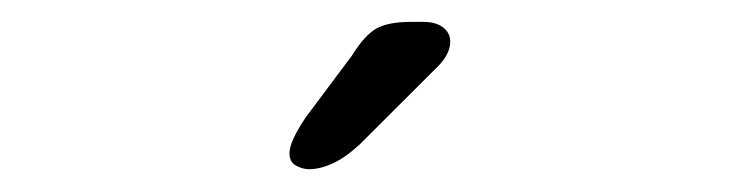

<svg xmlns="http://www.w3.org/2000/svg" viewBox="-20 -696 659 171"><path d="M255.2 -545.3Q249.7 -545.3 243.8 -548.4Q237.8 -551.5 237.8 -559.7Q237.8 -569.8 252.3 -591.5L293.3 -646.3Q304.8 -664.8 315.4 -670.7Q326 -676.5 346 -676.5H357.2Q368 -676.5 374.5 -671.7Q381 -666.8 381 -658.7Q381 -646.7 366.8 -633.7L300.5 -567.5Q287.5 -555.5 276.2 -550.4Q265 -545.3 255.2 -545.3Z"/></svg>

Font: Sono ExtraLight
Style: Regular
Weight: 200
Designer: Tyler Finck
Foundry: Tyler Finck
Version: Version 2.112